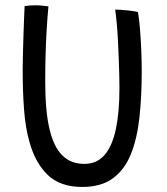

<svg xmlns="http://www.w3.org/2000/svg" viewBox="-20 -702 646 741"><path d="M297.5 19.5Q212.5 19.5 164.2 -26.8Q116 -73 93.5 -155Q78 -209 72.8 -279Q67.5 -349 67.5 -432Q67.5 -461 68.5 -495Q69.5 -529 70.5 -563.5Q71.5 -598 72.8 -628Q74 -658 75 -678.5Q84.5 -680 95 -680.8Q105.5 -681.5 115.5 -681.5Q130.5 -681.5 144 -680.2Q157.5 -679 167 -677.5Q163 -636 160 -585.5Q157 -535 155.8 -484Q154.5 -433 154.5 -389.5Q154.5 -332.5 158.5 -286.2Q162.5 -240 171 -204.5Q187 -135.5 220.2 -102.5Q253.5 -69.5 305.5 -69.5Q353.5 -69.5 383.2 -103.5Q413 -137.5 427 -203Q441 -268.5 441 -362Q441 -385 440.2 -415Q439.5 -445 438.2 -478.5Q437 -512 435.2 -545.8Q433.5 -579.5 430.8 -610Q428 -640.5 424.5 -665Q435.5 -665 448.2 -664Q461 -663 473.8 -661.8Q486.5 -660.5 496.8 -658.8Q507 -657 512.5 -655.5Q517.5 -626 520.5 -587.5Q523.5 -549 525.2 -507.5Q527 -466 527 -426.5Q527 -329 518 -247.5Q509 -166 484.8 -106.2Q460.5 -46.5 415.2 -13.5Q370 19.5 297.5 19.5Z"/></svg>

Font: Grandstander Thin Light
Style: Regular
Weight: 300
Version: Version 1.200